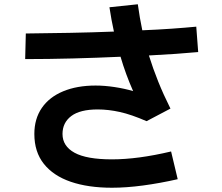

<svg xmlns="http://www.w3.org/2000/svg" viewBox="-20 -827 1040 900"><path d="M505 53Q393 53 311.5 25Q230 -3 185.5 -59Q141 -115 141 -199Q141 -270 176 -321Q211 -372 276 -399Q341 -426 428 -426Q470 -426 516.5 -419Q563 -412 604 -400Q569 -479 545 -561Q436 -556 321 -553Q206 -550 98 -550L101 -670Q200 -671 306 -673Q412 -675 514 -679Q502 -733 493 -793L626 -807Q635 -742 647 -685Q720 -688 784 -692.5Q848 -697 900 -702L909 -583Q814 -574 678 -567Q697 -506 721.5 -445Q746 -384 779 -318L667 -259Q596 -290 542 -302Q488 -314 438 -314Q355 -314 314 -283Q273 -252 273 -199Q273 -142 329.5 -111Q386 -80 505 -80Q626 -80 782 -117L813 13Q729 32 650.5 42.5Q572 53 505 53Z"/></svg>

Font: Murecho SemiBold
Style: Regular
Weight: 600
Designer: Neil Summerour
Foundry: Positype
Version: Version 1.010; ttfautohint (v1.8.3)